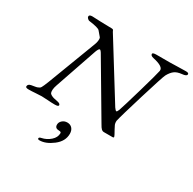

<svg xmlns="http://www.w3.org/2000/svg" viewBox="-197 -861 1344 1337"><g transform="rotate(30 475.5 -192.0)"><path d="M446 129Q446 189 390.5 231.5Q335 274 285 274Q271 274 271 266Q271 256 288 253Q327 245 357 218.5Q387 192 387 158Q387 147 369 147Q336 147 336 118Q336 98 352.5 83.5Q369 69 392 69Q417 69 431.5 85.5Q446 102 446 129ZM800 -650Q821 -650 859.5 -651.5Q898 -653 928 -653Q951 -653 951 -642Q951 -625 914 -622Q875 -618 854.5 -601.5Q834 -585 818 -555Q809 -539 750 -346.5Q691 -154 682 -112Q681 -111 682 -100.5Q683 -90 686 -82Q690 -72 700 -54.5Q710 -37 717 -23.5Q724 -10 724 -6Q724 0 716 0H643Q634 0 625 -8Q616 -16 601 -43L357 -456Q341 -485 333 -485Q324 -485 313 -455L197 -117Q189 -94 188 -78.5Q187 -63 190 -54Q193 -45 204.5 -39Q216 -33 226 -30.5Q236 -28 257 -24Q282 -19 282 -6Q282 5 252 5Q226 5 195.5 2.5Q165 0 146 0Q127 0 97.5 2.5Q68 5 42 5Q18 5 18 -6Q18 -25 43 -30Q54 -32 69.5 -34.5Q85 -37 89 -39Q93 -41 101 -44.5Q109 -48 113 -56Q117 -64 122.5 -75.5Q128 -87 136 -108L285 -500Q291 -515 293 -532.5Q295 -550 291 -557L258 -596Q247 -610 169 -620Q164 -621 156 -628Q148 -635 148 -644Q148 -658 173 -658Q195 -657 244.5 -655Q294 -653 333 -653Q337 -653 340 -651.5Q343 -650 344 -648.5Q345 -647 347 -642.5Q349 -638 350 -636L628 -188Q641 -169 648 -169Q653 -169 661 -189Q675 -229 718.5 -379Q762 -529 769 -564Q776 -600 687 -619Q662 -624 662 -639Q662 -650 693 -650Z"/></g></svg>

Font: EB Garamond 12
Style: Italic
Weight: 400
Italic angle: -17°
Version: Version 0.016; ttfautohint (v1.8.4)